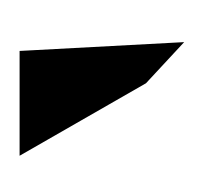

<svg xmlns="http://www.w3.org/2000/svg" viewBox="-26 -766 208 196"><g transform="rotate(-90 78.0 -668.0)"><path d="M17 -752 91 -623 133 -584 124 -752Z"/></g></svg>

Font: Charger Sport
Style: DfBdExt
Weight: 400
Designer: Jasper
Foundry: Cannot Into Space Fonts
Version: Version 1.1